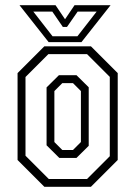

<svg xmlns="http://www.w3.org/2000/svg" viewBox="-20 -718 520 738"><path d="M150.5 0 47.5 -103V-437L150.5 -540H329.5L432.5 -437V-103L329.5 0ZM167.5 -30H314.5L402 -117.5V-422.5L314.5 -510H166L78 -422V-119.5ZM208 -111 159 -159.5V-382L206.5 -429H274L321 -382.5V-157.5L274 -111ZM219.5 -141.5H260.5L291 -172V-368L260.5 -398.5H219.5L189 -368V-172ZM167 -556 55 -698H193.5L230 -644L266.5 -698H405L293 -556ZM182 -578.5H277.5L351.5 -673.5H278.5L237.5 -614.5H221.5L181 -673.5H108Z"/></svg>

Font: Tourney Condensed Light
Style: Regular
Weight: 300
Width: 3
Designer: Tyler Finck
Foundry: Etcetera Type Co
Version: Version 1.010; ttfautohint (v1.8.3)